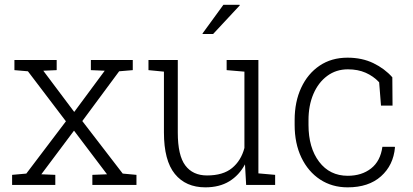

<svg xmlns="http://www.w3.org/2000/svg" viewBox="-20 -782 1746 812"><path d="M31.2 0V-42.5L91.3 -47.9L258.8 -269L98.1 -480.5L41 -485.4V-528.3H219.7V-485.4L163.1 -482.9L293.9 -308.6L422.9 -482.9L364.3 -485.4V-528.3H541.5V-485.4L483.9 -480.5L328.1 -270L499 -47.9L557.1 -42.5V0H370.6V-42.5L432.6 -44.9L293 -229.5L154.8 -44.9L213.9 -42.5V0Z M848.6 10.3Q765.6 10.3 719.5 -46.4Q673.3 -103 673.3 -222.2V-479L607.9 -485.4V-528.3H731.9V-221.2Q731.9 -124.5 763.7 -82.3Q795.4 -40 855.5 -40Q923.3 -40 961.4 -71.3Q999.5 -102.5 1013.7 -156.2V-479L938.5 -485.4V-528.3H1072.8V-48.8L1143.6 -42.5V0H1021L1016.1 -86.9Q991.2 -40.5 949.5 -15.1Q907.7 10.3 848.6 10.3ZM835.9 -639.6 924.8 -761.7H993.2L994.1 -759.3L881.3 -638.2H838.4Z M1450.2 10.3Q1384.3 10.3 1333.7 -22.9Q1283.2 -56.2 1254.6 -115.7Q1226.1 -175.3 1226.1 -253.9V-274.4Q1226.1 -351.6 1253.9 -411.1Q1281.7 -470.7 1331.8 -504.4Q1381.8 -538.1 1449.7 -538.1Q1511.2 -538.1 1559.1 -514.9Q1606.9 -491.7 1639.2 -455.1L1640.1 -335.4H1591.3L1583.5 -434.1Q1559.1 -460 1526.4 -474.4Q1493.7 -488.8 1451.2 -488.8Q1401.4 -488.8 1363.8 -460.9Q1326.2 -433.1 1305.4 -384.5Q1284.7 -335.9 1284.7 -274.4V-253.9Q1284.7 -157.2 1329.6 -97.9Q1374.5 -38.6 1450.7 -38.6Q1509.8 -38.6 1549.3 -69.6Q1588.9 -100.6 1597.2 -161.1H1649.4L1650.4 -158.2Q1643.6 -83 1591.3 -36.4Q1539.1 10.3 1450.2 10.3Z"/></svg>

Font: Roboto Slab Light
Style: Regular
Weight: 300
Designer: Google
Version: Version 2.000; ttfautohint (v1.8.1.43-b0c9)